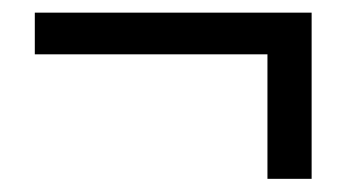

<svg xmlns="http://www.w3.org/2000/svg" viewBox="-20 -382 540 299"><path d="M396.5 -103.5V-297.4H34.2V-362.3H465.3V-103.5Z"/></svg>

Font: Varta Medium
Style: Regular
Weight: 500
Designer: Joana Correia, Viktoriya Grabowska, Eben Sorkin
Foundry: Sorkin Type Co.
Version: Version 1.004